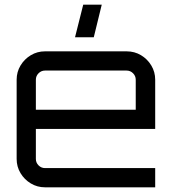

<svg xmlns="http://www.w3.org/2000/svg" viewBox="-20 -799 732 819"><path d="M172 0Q139 0 111.5 -16.5Q84 -33 67.5 -60.5Q51 -88 51 -121V-459Q51 -492 67.5 -519.5Q84 -547 111.5 -563.5Q139 -580 172 -580H520Q554 -580 581.5 -563.5Q609 -547 625.5 -519.5Q642 -492 642 -459V-249H133V-121Q133 -105 144.5 -93.5Q156 -82 172 -82H642V0H172ZM133 -331H559V-459Q559 -475 547.5 -486.5Q536 -498 520 -498H172Q156 -498 144.5 -486.5Q133 -475 133 -459ZM300 -640 335 -779H414L380 -640Z"/></svg>

Font: Orbitron
Style: Regular
Weight: 400
Designer: Matt McInerney
Foundry: The League of Moveable Type
Version: Version 2.001